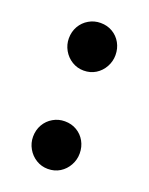

<svg xmlns="http://www.w3.org/2000/svg" viewBox="-96 -502 439 565"><g transform="rotate(20 123.0 -219.5)"><path d="M122.5 9Q102.5 9 85.8 -1.2Q69 -11.5 59.2 -28.8Q49.5 -46 49.5 -65.5Q49.5 -86.5 59.2 -103.5Q69 -120.5 85.8 -130.2Q102.5 -140 122.5 -140Q143.5 -140 160 -130.2Q176.5 -120.5 186 -103.5Q195.5 -86.5 195.5 -65.5Q195.5 -46 186 -28.8Q176.5 -11.5 160 -1.2Q143.5 9 122.5 9ZM122.5 -299Q102.5 -299 85.8 -309.2Q69 -319.5 59.2 -336.8Q49.5 -354 49.5 -373.5Q49.5 -394.5 59.2 -411.5Q69 -428.5 85.8 -438.2Q102.5 -448 122.5 -448Q143.5 -448 160 -438.2Q176.5 -428.5 186 -411.5Q195.5 -394.5 195.5 -373.5Q195.5 -354 186 -336.8Q176.5 -319.5 160 -309.2Q143.5 -299 122.5 -299Z"/></g></svg>

Font: Fraunces 20pt
Style: Regular
Weight: 400
Version: Version 1.000;[b76b70a41]